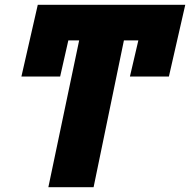

<svg xmlns="http://www.w3.org/2000/svg" viewBox="-20 -778 790 798"><path d="M682 -460H520L555 -610H495L369 0H181L309 -610H264L230 -460H69L137 -758H298H750Z"/></svg>

Font: Noto Sans Display Black
Style: Italic
Weight: 900
Italic angle: -12°
Designer: Monotype Design team
Foundry: Monotype Imaging Inc.
Version: Version 1.000